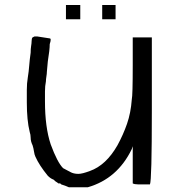

<svg xmlns="http://www.w3.org/2000/svg" viewBox="-20 -747 731 786"><path d="M113.3 -593.8Q121.1 -597.7 121.1 -597.7H132.8L183.6 -589.8Q191.4 -589.8 183.6 -566.4Q183.6 -554.7 181.6 -537.1Q179.7 -519.5 175.8 -496.1L171.9 -453.1Q171.9 -445.3 169.9 -433.6Q168 -421.9 168 -414.1Q164.1 -394.5 164.1 -373Q164.1 -351.6 164.1 -332Q164.1 -226.6 187.5 -156.2Q214.8 -82 238.3 -58.6Q253.9 -50.8 267.6 -43Q281.2 -35.2 300.8 -35.2Q316.4 -35.2 347.7 -46.9Q414.1 -70.3 460.9 -152.3Q484.4 -195.3 500 -240.2Q515.6 -285.2 519.5 -339.8Q523.4 -355.5 523.4 -480.5V-593.8H601.6V-293Q601.6 -7.8 593.8 7.8H566.4Q558.6 7.8 544.9 7.8Q531.2 7.8 523.4 3.9V-148.4L519.5 -136.7Q460.9 -15.6 339.8 19.5H304.7H261.7Q253.9 15.6 230.5 7.8L226.6 3.9H218.8Q214.8 0 210.9 -2Q207 -3.9 199.2 -11.7Q187.5 -15.6 175.8 -27.3Q140.6 -70.3 125 -105.5Q121.1 -113.3 119.1 -127Q117.2 -140.6 113.3 -152.3Q105.5 -168 105.5 -183.6Q105.5 -195.3 101.6 -207Q89.8 -253.9 89.8 -328.1Q89.8 -351.6 89.8 -378.9Q89.8 -406.2 93.8 -429.7Q97.7 -453.1 99.6 -478.5Q101.6 -503.9 105.5 -531.2Q105.5 -546.9 107.4 -558.6Q109.4 -570.3 109.4 -578.1Q109.4 -589.8 113.3 -593.8ZM453.1 -726.6V-668H398.4V-726.6ZM308.6 -726.6V-668H250V-726.6Z"/></svg>

Font: 和音 by 宁静之雨，公众号njzyshare
Style: Regular
Weight: 400
Designer: Steve Matteson
Foundry: Ascender Corporation
Version: Version 6.00;June 8, 2018;FontCreator 11.0.0.2388 32-bit